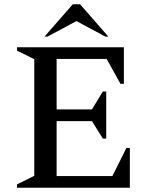

<svg xmlns="http://www.w3.org/2000/svg" viewBox="-20 -882 699 902"><path d="M60 0V-16L141 -56V-604L60 -644V-660H562V-488H546L481 -605H246V-368H412L463 -452H479V-231H463L412 -313H246V-55H508L574 -187H590V0ZM189 -710 322 -862H356L489 -710H475L339 -783L203 -710Z"/></svg>

Font: Spectral SC Medium
Style: Regular
Weight: 500
Designer: Jean-Baptiste Levee
Foundry: Production Type
Version: Version 2.001